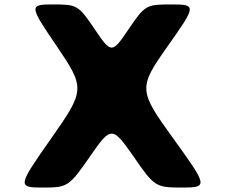

<svg xmlns="http://www.w3.org/2000/svg" viewBox="-20 -845 1016 865"><path d="M760 -222C604 -438 603 -449 734 -635C865 -820 866 -825 752 -825C638 -825 633 -822 559 -713C485 -603 481 -603 407 -713C333 -822 328 -825 219 -825C110 -825 111 -820 237 -635C363 -449 363 -438 211 -222C59 -6 58 0 172 0C285 0 291 -4 386 -141C480 -277 486 -277 581 -141C675 -4 681 0 800 0C918 0 916 -6 760 -222Z"/></svg>

Font: Hussar Print
Style: Bold
Weight: 700
Foundry: Cannot Into Space Fonts
Version: Version 2.00